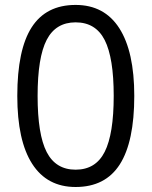

<svg xmlns="http://www.w3.org/2000/svg" viewBox="-20 -745 612 775"><path d="M522 -357.9Q522 -172.9 463.6 -81.5Q405.3 9.8 285.2 9.8Q169.9 9.8 109.9 -83.7Q49.8 -177.2 49.8 -357.9Q49.8 -544.4 107.9 -634.8Q166 -725.1 285.2 -725.1Q401.4 -725.1 461.7 -630.9Q522 -536.6 522 -357.9ZM131.8 -357.9Q131.8 -202.1 168.5 -131.1Q205.1 -60.1 285.2 -60.1Q366.2 -60.1 402.6 -132.1Q439 -204.1 439 -357.9Q439 -511.7 402.6 -583.3Q366.2 -654.8 285.2 -654.8Q205.1 -654.8 168.5 -584.2Q131.8 -513.7 131.8 -357.9Z"/></svg>

Font: f06187749
Style: Regular
Weight: 400
Foundry: Ascender Corporation
Version: Version 1.10